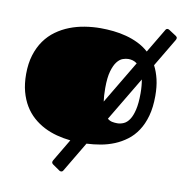

<svg xmlns="http://www.w3.org/2000/svg" viewBox="-81 -644 842 882"><g transform="rotate(10 339.5 -202.5)"><path d="M597.7 -392.1Q611.8 -365.2 619.9 -331.1Q627.9 -296.9 627.9 -253.9Q627.9 -200.7 616.7 -160.4Q605.5 -120.1 585.9 -90.6Q566.4 -61 540 -41.3Q513.7 -21.5 483.4 -9Q453.1 3.4 420.2 9.3Q387.2 15.1 354.5 16.6L271.5 156.2Q268.1 162.6 261.2 162.6Q256.3 162.6 253.4 160.2L220.2 137.2Q217.8 135.3 216.1 133.1Q214.4 130.9 214.4 127Q214.4 123.5 217.3 118.2L278.8 14.6Q246.1 11.2 214.6 2.9Q183.1 -5.4 155 -19.8Q127 -34.2 103.3 -55.2Q79.6 -76.2 62.5 -104.5Q45.4 -132.8 35.6 -168.9Q25.9 -205.1 25.9 -250Q25.9 -299.8 38.1 -339.1Q50.3 -378.4 71.5 -408.2Q92.8 -438 121.6 -458.7Q150.4 -479.5 183.8 -492.4Q217.3 -505.4 253.9 -511.2Q290.5 -517.1 327.1 -517.1Q356.4 -517.1 387 -513.9Q417.5 -510.7 447 -502.9Q476.6 -495.1 503.7 -481.9Q530.8 -468.8 553.7 -448.2L620.6 -560.5Q624 -566.9 630.4 -566.9Q634.3 -566.9 638.2 -564.5L672.9 -542Q678.7 -538.1 678.7 -532.7Q678.7 -528.3 675.8 -523.4ZM477.1 -100.1Q492.2 -100.1 507.1 -106.7Q522 -113.3 533.4 -130.4Q544.9 -147.5 552 -177.5Q559.1 -207.5 559.1 -253.9Q559.1 -272.9 557.6 -288.8Q556.2 -304.7 553.7 -317.9L431.6 -113.3Q441.4 -105 452.9 -102.5Q464.4 -100.1 477.1 -100.1ZM395 -250Q395 -231.4 396 -215.8Q397 -200.2 398.9 -187.5L517.6 -386.7Q507.8 -394 497.6 -397Q487.3 -399.9 477.1 -399.9Q465.3 -399.9 451.2 -395Q437 -390.1 424.6 -374.3Q412.1 -358.4 403.6 -328.9Q395 -299.3 395 -250Z"/></g></svg>

Font: Fascinate Cyrillic
Style: Regular
Weight: 900
Designer: Denis Ignatov
Foundry: Astigmatic (AOETI)
Version: Version 1.00 November 30, 2018, initial release